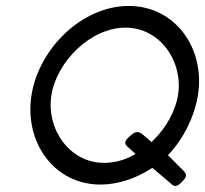

<svg xmlns="http://www.w3.org/2000/svg" viewBox="-20 -610 690 646"><path d="M318 11C377 11 438 -10 489 -43L493 -45L553 6C567 20 575 19 592 2C609 -15 610 -23 596 -37L545 -88L549 -92C599 -146 634 -217 646 -290C671 -447 570 -590 413 -590C256 -590 111 -447 86 -290C61 -133 161 11 318 11ZM402 -517C519 -517 597 -403 579 -290C570 -235 538 -179 495 -137L490 -132L462 -156C445 -170 436 -169 417 -152C398 -135 396 -127 413 -113L436 -92L429 -88C398 -71 365 -62 330 -62C213 -62 135 -177 153 -290C171 -403 285 -517 402 -517Z"/></svg>

Font: Charger Pro
Style: LitExtObl
Weight: 300
Designer: Jasper
Foundry: Cannot Into Space Fonts
Version: Version 1.09